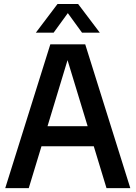

<svg xmlns="http://www.w3.org/2000/svg" viewBox="-20 -968 698 988"><path d="M7 0 239 -740H418.5L650.5 0H528L462.5 -215.5H193.5L128 0ZM224.5 -318.5H431L327.5 -658.5ZM164.5 -800 276 -947.5H382L493.5 -800H402L329 -900.5L256 -800Z"/></svg>

Font: Encode Sans Semi Condensed SemiBold
Style: Regular
Weight: 600
Width: 4
Designer: Multiple Designers
Foundry: Impallari Type
Version: Version 3.000; ttfautohint (v1.8.3) -l 8 -r 50 -G 200 -x 14 